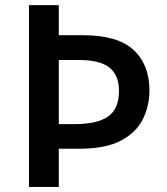

<svg xmlns="http://www.w3.org/2000/svg" viewBox="-20 -734 655 754"><path d="M566.9 -378.9Q566.9 -317.9 540.8 -265.6Q514.6 -213.4 454.6 -181.6Q394.5 -149.9 291.5 -149.9H210.9V0H93.8V-713.9H210.9V-595.7H305.7Q442.4 -595.7 504.6 -537.8Q566.9 -480 566.9 -378.9ZM210.9 -246.6H273.9Q361.8 -246.6 404.5 -276.6Q447.3 -306.6 447.3 -377Q447.3 -439 409.4 -468.8Q371.6 -498.5 289.1 -498.5H210.9Z"/></svg>

Font: Open Sans SemiBold
Style: Regular
Weight: 600
Designer: Monotype Design Team
Foundry: Monotype Imaging Inc.
Version: Version 3.003; ttfautohint (v1.8.4)